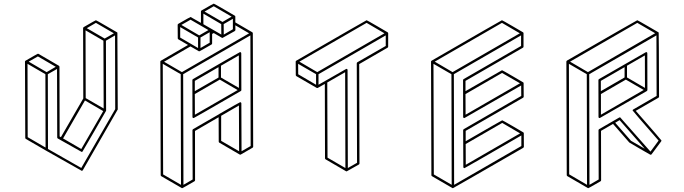

<svg xmlns="http://www.w3.org/2000/svg" viewBox="-20 -943 3702 1039"><path d="M422.4 -18.6 230 -127.4 119.6 -191.4Q116.7 -193.4 116.7 -197.3L115.2 -609.4Q115.2 -613.8 118.7 -614.7Q183.1 -652.3 185.1 -652.3L188.5 -651.4Q298.3 -587.4 299.1 -586.9Q299.8 -586.4 300 -585.9Q300.3 -585.4 300.5 -584.7Q300.8 -584 301.3 -584V-582.5H301.8L302.7 -204.6L309.6 -200.7L430.7 -410.2L429.7 -791Q430.2 -794.4 433.1 -796.4Q497.1 -833.5 499 -833.5Q501 -833.5 557.1 -800.8Q613.3 -768.1 613.8 -767.8Q614.3 -767.6 614.5 -767.1Q614.7 -766.6 615.2 -766.4Q615.7 -766.1 617.2 -350.6Q617.2 -349.1 428.2 -22Q425.8 -18.6 422.4 -18.6ZM546.4 -734.4 596.2 -762.7 499 -819.3 449.7 -790.5ZM541 -356 539.6 -722.7 442.9 -778.8 443.8 -412.1ZM419.9 -136.7 538.6 -341.8 439.9 -399.4 321.3 -193.8ZM226.6 -144.5 225.6 -541.5 128.9 -597.7 129.9 -200.7ZM232.4 -552.7 281.7 -581.5 185.1 -637.7 135.3 -609.4ZM419.9 -34.2 603.5 -352.5 602.5 -751.5 553.2 -722.7 554.2 -343.8Q553.7 -342.3 490.5 -232.7Q427.2 -123 426 -122.1Q424.8 -121.1 422.4 -120.6Q420.4 -121.1 293 -193.4Q289.6 -195.3 289.6 -199.2L288.6 -569.8L238.8 -541.5L239.7 -136.7Z M966.3 75.2H964.4Q964.4 74.7 963.9 74.7H963.4Q962.9 74.7 962.9 74.2L852.5 10.3Q849.6 8.3 849.6 4.4L847.7 -609.9Q848.1 -613.3 851.1 -614.7L997.6 -699.7L945.3 -730Q941.9 -731.9 941.9 -735.8L941.4 -808.6Q941.9 -812 944.8 -814Q1009.3 -851.1 1011.2 -851.1Q1012.7 -851.1 1067.4 -819.3V-880.9Q1067.4 -884.3 1070.3 -886.2Q1134.8 -923.3 1136.7 -923.3Q1138.7 -923.3 1194.6 -890.9Q1250.5 -858.4 1251 -857.9Q1251.5 -857.4 1251.7 -857.4Q1252 -857.4 1252 -856.9L1253.4 -854V-821.8L1345.7 -768.1V-767.6L1346.7 -767.1L1347.2 -766.1V-765.6H1347.7L1348.1 -763.7L1350.1 -148.9Q1349.6 -145.5 1346.7 -143.6Q1282.7 -106.4 1282 -106.2Q1281.2 -106 1280.3 -106L1279.3 -106.4H1277.8V-106.9H1276.9L1167 -170.9Q1163.6 -172.9 1163.6 -176.8L1163.1 -308.6L1035.2 -234.4L1035.6 32.2Q1035.6 36.1 1032.2 38.1Q968.3 75.2 966.3 75.2ZM1190.9 -755.9 1240.2 -784.7V-841.3L1190.4 -812.5ZM1184.1 -824.2 1233.4 -853 1136.7 -909.2 1086.9 -880.4ZM1177.7 -755.9 1177.2 -812.5 1080.6 -869.1V-812ZM1064.9 -683.1 1114.7 -711.9V-768.6L1064.9 -740.2ZM1058.1 -751.5 1107.9 -780.3 1011.2 -836.4 961.4 -808.1ZM1051.8 -683.1V-740.2L955.1 -796.4V-739.7ZM959.5 57.1 958 -541.5 860.8 -597.7 862.8 1ZM964.4 -552.7 1328.1 -762.7 1253.4 -806.2 1253.9 -780.8Q1253.4 -776.9 1250.5 -774.9Q1185.5 -737.8 1184.1 -737.8H1182.6Q1182.1 -737.8 1182.1 -738.3H1181.2L1136.7 -764.2L1127.9 -759.3V-708Q1127.9 -704.1 1124.5 -702.1Q1060.5 -665 1058.1 -665L1055.7 -665.5V-666L1010.7 -691.9L867.7 -608.9ZM1273.9 -124.5 1272.9 -372.1 1176.8 -316.4V-180.7ZM972.7 57.1 1022.5 28.3 1021.5 -238.3Q1022 -242.2 1024.9 -244.1L1166.5 -325.7V-326.2Q1277.8 -390.1 1279.8 -390.1Q1281.2 -390.1 1282.7 -389.2Q1286.1 -387.2 1286.1 -383.8L1287.1 -124.5L1336.4 -152.8L1335 -751.5L971.2 -541.5ZM1028.3 -304.2Q1021.5 -304.2 1021.5 -310.5L1021 -509.3Q1021 -513.2 1024.4 -515.1Q1276.9 -661.1 1278.8 -661.1Q1284.7 -661.1 1285.6 -654.3L1286.1 -455.1Q1285.6 -451.7 1282.7 -450.2Q1030.3 -304.2 1028.3 -304.2ZM1034.2 -449.7 1162.6 -523.4V-579.6L1034.2 -505.4ZM1034.7 -322.3 1266.1 -455.6 1169.4 -512.2 1034.2 -434.1ZM1272.9 -467.3 1272.5 -643.1 1175.8 -587.4V-523.4Z M1856 -15.6Q1853.5 -15.6 1853 -16.1Q1852.5 -16.6 1742.2 -80.6Q1739.3 -82.5 1738.8 -85.9L1737.8 -488.8Q1699.2 -466.8 1698.7 -466.8Q1698.2 -466.8 1697.3 -466.8L1693.8 -467.3L1583.5 -531.2Q1580.6 -533.2 1580.6 -537.1L1580.1 -609.9Q1580.6 -613.3 1583.5 -614.7Q1961.9 -833.5 1963.9 -833.5Q1965.8 -833.5 2021.7 -801Q2077.6 -768.6 2077.9 -768.1Q2078.1 -767.6 2079.1 -766.6Q2080.1 -765.6 2080.6 -764.2V-690.9Q2080.6 -687 2077.6 -685.1L1923.8 -596.2L1925.3 -58.6Q1925.3 -54.7 1921.9 -52.7Q1857.4 -15.6 1856 -15.6ZM1690.4 -484.4V-541.5L1593.3 -597.7L1593.8 -541ZM1696.8 -552.7 2060.5 -762.7 1963.9 -819.3 1600.1 -609.4ZM1849.1 -33.7 1847.7 -552.2 1751 -496.6 1752.4 -89.8ZM1862.3 -33.7 1912.1 -62 1910.6 -600.1Q1910.6 -603.5 1913.6 -606L2067.4 -694.3V-751.5L1703.6 -541.5V-484.4Q1852.5 -570.3 1854 -570.3Q1860.8 -570.3 1860.8 -564Z M2431.2 75.2H2429.2L2317.4 10.3Q2314.5 8.3 2314.5 4.9L2312.5 -609.9Q2313 -613.3 2315.9 -614.7Q2694.3 -833.5 2696.3 -833.5Q2698.2 -833.5 2754.2 -801Q2810.1 -768.6 2810.5 -768.1L2811.5 -767.1V-766.6Q2812 -766.6 2812 -766.4Q2812 -766.1 2812.5 -765.6L2813 -763.7V-690.4Q2813 -687 2810.1 -685.1L2499 -505.4V-449.7Q2695.3 -563 2696.8 -563Q2698.7 -563 2754.9 -530.3Q2811 -497.6 2811.5 -497.1Q2812 -497.1 2812 -496.6V-496.1H2812.5V-495.6H2813L2813.5 -492.7Q2814 -492.7 2814 -419.9Q2814 -416 2810.5 -414.1L2500 -234.9V-178.7Q2695.8 -292 2697.8 -292Q2699.7 -292 2756.3 -259.3L2812 -226.6L2813 -225.6V-225.1H2813.5L2814 -224.1L2814.5 -222.2L2814.9 -148.9Q2814.5 -145.5 2811.5 -143.1Q2433.1 75.2 2431.2 75.2ZM2500.5 -51.3 2794.4 -221.2 2697.8 -277.8 2500 -163.6ZM2499.5 -322.3 2793.9 -492.2 2696.8 -548.3 2499 -434.1ZM2424.3 57.1 2422.9 -541.5 2325.7 -597.7 2327.6 1ZM2429.2 -552.7 2793 -762.7 2696.3 -819.3 2332.5 -609.4ZM2437.5 57.1 2801.3 -152.8V-210Q2495.6 -33.2 2493.7 -33.2Q2487.3 -33.2 2487.3 -40L2486.3 -238.3Q2486.8 -242.2 2489.7 -244.1L2800.8 -423.8L2800.3 -480.5Q2494.6 -304.2 2493.2 -304.2Q2486.3 -304.2 2486.3 -310.5L2485.8 -509.3Q2485.8 -513.2 2489.3 -515.1L2799.8 -694.3V-751.5L2436 -541.5Z M3163.6 75.2H3161.6Q3161.6 74.7 3160.9 74.5Q3160.2 74.2 3050.3 10.3Q3046.9 8.3 3046.9 4.4L3044.9 -609.9Q3045.4 -613.3 3048.3 -615.2Q3426.8 -833.5 3428.7 -833.5Q3430.7 -833.5 3486.6 -801Q3542.5 -768.6 3543 -768.1H3543.5L3544.4 -766.1Q3545.4 -766.1 3546.4 -419.9Q3546.4 -416 3543 -414.1L3420.4 -343.3Q3559.1 -185.1 3559.6 -182.6Q3559.6 -180.2 3558.1 -178.2L3505.9 -107.9H3505.4Q3505.4 -106.9 3504.4 -106.4Q3503.4 -106 3502 -106V-105.5Q3500 -106 3498.5 -106.2Q3497.1 -106.4 3441.7 -138.7Q3386.2 -170.9 3385.3 -171.9L3297.4 -272.5L3232.4 -234.9L3232.9 32.2Q3232.9 36.1 3229.5 38.1Q3165.5 75.2 3163.6 75.2ZM3156.7 57.1 3155.3 -541.5 3058.6 -597.7 3060.1 0.5ZM3161.6 -552.7 3525.4 -763.2 3428.7 -819.3 3064.9 -609.4ZM3468.8 -138.2 3333 -293 3309.1 -278.8 3394.5 -181.2ZM3169.9 57.1 3219.7 28.3 3218.8 -238.8Q3219.2 -242.2 3222.2 -244.1L3331.1 -307.1Q3333.5 -308.1 3335.9 -308.1Q3337.4 -307.6 3500 -122.6L3543.9 -182.1Q3403.3 -343.3 3403.3 -345.2Q3403.3 -348.6 3406.7 -350.6L3533.2 -423.8L3532.2 -751.5L3168.5 -541.5ZM3225.6 -304.2Q3218.8 -304.2 3218.8 -310.5L3218.3 -509.3Q3218.3 -513.2 3221.7 -515.1Q3475.1 -661.1 3476.1 -661.1Q3482.9 -661.1 3482.9 -654.3L3483.4 -455.6Q3482.9 -452.1 3480 -450.2Q3227.1 -304.2 3225.6 -304.2ZM3231.4 -449.7 3359.9 -523.9V-579.6L3231.4 -505.4ZM3231.9 -322.3 3463.4 -456.1 3366.7 -512.2 3231.9 -434.1ZM3470.2 -467.3 3469.7 -643.1 3373 -587.4V-523.9Z"/></svg>

Font: 3D Isometric
Style: Regular
Weight: 400
Designer: GGBotNet
Version: 1.10